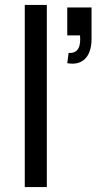

<svg xmlns="http://www.w3.org/2000/svg" viewBox="-20 -755 407 775"><path d="M80 0H169V-735H80ZM251.5 -500C313.5 -488.5 349.5 -527 349.5 -597V-725H251.5V-612H303C306.5 -572 298.5 -538.5 257 -541.5Z"/></svg>

Font: Eudonet Medium
Style: Regular
Weight: 500
Designer: Mikhail Sharanda
Foundry: Mikhail Sharanda
Version: Version 4.503;Glyphs 3.1.2 (3151)